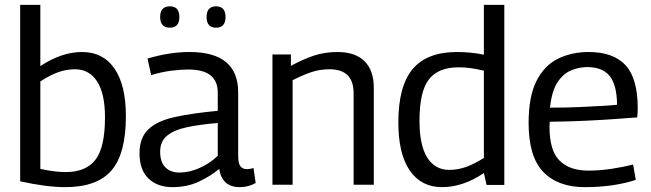

<svg xmlns="http://www.w3.org/2000/svg" viewBox="-20 -760 2678 790"><path d="M63 -14V-740H146V-488Q233 -546 318 -546Q404 -546 451 -478Q498 -410 498 -282Q498 -127 438.5 -58.5Q379 10 249 10Q171 10 63 -14ZM146 -65Q206 -52 250 -52Q334 -52 373 -103Q412 -154 412 -277Q412 -375 379.5 -425Q347 -475 289 -475Q254 -475 221 -463.5Q188 -452 146 -425Z M554 -129Q554 -193 590 -227.5Q626 -262 697.5 -278Q769 -294 876 -304V-379Q876 -474 755 -474Q724 -474 684.5 -469Q645 -464 602 -451L587 -519Q677 -546 760 -546Q960 -546 960 -380V-120Q960 -87 969.5 -75.5Q979 -64 995 -64Q1001 -64 1008 -65Q1015 -66 1023 -69L1032 -7Q1002 10 966 10Q894 10 882 -65Q846 -35 798 -12.5Q750 10 689 10Q628 10 591 -25.5Q554 -61 554 -129ZM639 -136Q639 -93 660.5 -71.5Q682 -50 718 -50Q759 -50 801.5 -69Q844 -88 876 -119V-254Q805 -248 751.5 -237Q698 -226 668.5 -202.5Q639 -179 639 -136ZM869 -646Q830 -646 830 -690Q830 -734 869 -734Q908 -734 908 -690Q908 -646 869 -646ZM679 -646Q639 -646 639 -690Q639 -734 679 -734Q718 -734 718 -690Q718 -646 679 -646Z M1101 0V-536H1177V-489Q1226 -516 1271 -531Q1316 -546 1369 -546Q1442 -546 1480 -508Q1518 -470 1518 -399V0H1435V-376Q1435 -475 1336 -475Q1295 -475 1259 -462.5Q1223 -450 1184 -430V0Z M1982 1 1971 -48Q1885 10 1799 10Q1713 10 1666 -58.5Q1619 -127 1619 -256Q1619 -406 1678 -476Q1737 -546 1860 -546Q1886 -546 1914 -543.5Q1942 -541 1971 -535V-740H2055V1ZM1971 -110V-469Q1939 -477 1914 -480Q1889 -483 1867 -483Q1783 -483 1744.5 -433Q1706 -383 1706 -263Q1706 -162 1738 -111.5Q1770 -61 1828 -61Q1863 -61 1896 -72.5Q1929 -84 1971 -110Z M2386 10Q2276 10 2215.5 -52.5Q2155 -115 2155 -254Q2155 -363 2187.5 -427Q2220 -491 2276 -518.5Q2332 -546 2402 -546Q2504 -546 2554 -491.5Q2604 -437 2604 -315Q2604 -308 2603.5 -297.5Q2603 -287 2602 -277Q2574 -275 2521 -271Q2468 -267 2396.5 -263.5Q2325 -260 2242 -259Q2241 -250 2241 -238Q2241 -140 2282.5 -99Q2324 -58 2400 -58Q2448 -58 2497 -65.5Q2546 -73 2585 -83L2596 -20Q2555 -6 2501.5 2Q2448 10 2386 10ZM2243 -317Q2307 -317 2364 -319.5Q2421 -322 2462 -324.5Q2503 -327 2519 -329Q2518 -412 2488 -448Q2458 -484 2396 -484Q2362 -484 2329 -470Q2296 -456 2273 -420Q2250 -384 2243 -317Z"/></svg>

Font: Georama
Style: Regular
Weight: 400
Designer: Jean-Baptiste Levee
Foundry: Production Type
Version: Version 1.000